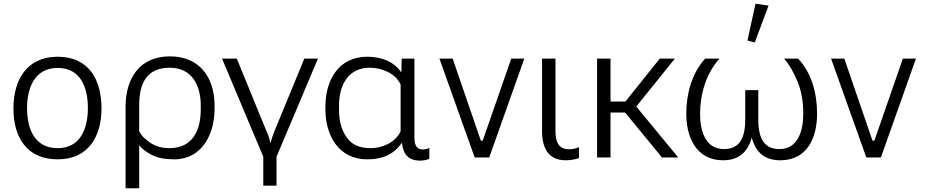

<svg xmlns="http://www.w3.org/2000/svg" viewBox="-20 -844 4956 1029"><path d="M289 10C453 10 524 -112 524 -263C524 -416 457 -540 289 -540C123 -540 52 -415 52 -263C52 -109 123 10 289 10ZM289 -50C163 -50 125 -157 125 -265C125 -372 165 -480 289 -480C414 -480 451 -372 451 -265C451 -158 413 -50 289 -50Z M653 165H726V-67C738 -48 762 -30 793 -14C824 2 864 10 913 10C1064 10 1130 -127 1130 -261V-278C1130 -428 1050 -542 891 -542C728 -542 653 -424 653 -272ZM888 -50C847 -50 812 -60 784 -80C755 -100 735 -120 726 -142V-279C726 -392 762 -481 889 -481C1010 -481 1056 -386 1056 -277V-259C1056 -147 1014 -50 888 -50Z M1391 151H1462V-4L1684 -530H1611L1455 -151C1446 -128 1437 -106 1431 -81H1428C1426 -88 1424 -97 1422 -107C1419 -116 1413 -131 1404 -151L1249 -530H1170L1391 -4Z M1948 10C2025 10 2088 -13 2133 -78H2134C2138 -47 2146 -24 2161 -9C2176 8 2198 16 2228 17C2248 17 2270 13 2281 7V-51C2271 -46 2257 -43 2247 -43C2207 -43 2201 -76 2201 -109V-530H2133L2131 -458H2129C2089 -517 2018 -540 1949 -540C1794 -540 1724 -414 1724 -273V-257C1724 -118 1795 10 1948 10ZM1967 -50C1908 -50 1865 -68 1839 -107C1811 -144 1797 -194 1797 -255V-279C1797 -385 1844 -481 1962 -481C2025 -481 2099 -452 2127 -391V-141C2101 -81 2029 -50 1967 -50Z M2720 -530 2567 -90H2557L2406 -530H2335L2524 0H2602L2790 -530Z M3012 15C3041 15 3068 9 3083 3V-55C3065 -48 3048 -44 3030 -44C2970 -44 2957 -89 2957 -141V-530H2885V-141C2885 -55 2916 15 3012 15Z M3180 0H3252V-241H3330L3528 0H3615L3390 -273L3597 -530H3516L3332 -300H3252V-530H3180Z M3855 15C3934 15 3985 -23 4009 -106C4032 -22 4083 15 4162 15C4307 15 4359 -107 4359 -234C4359 -339 4332 -452 4257 -530H4182C4209 -500 4232 -459 4253 -410C4274 -361 4285 -302 4285 -233C4285 -150 4260 -45 4158 -45C4078 -45 4044 -98 4044 -203V-361H3974V-203C3974 -98 3939 -45 3860 -45C3757 -45 3732 -149 3732 -233C3732 -339 3764 -450 3836 -530H3759C3687 -450 3658 -340 3658 -234C3658 -108 3712 15 3855 15ZM4025 -616 4099 -814 4029 -824 3986 -627Z M4819 -530 4666 -90H4656L4505 -530H4434L4623 0H4701L4889 -530Z"/></svg>

Font: Cheyenne Sans Light
Style: Regular
Weight: 300
Designer: The Public Sans project authors (U.S. Web Design System), Libre Franklin designed by Pablo Impallari and Rodrigo Fuenzal
Foundry: The Cheyenne Sans Project Authors
Version: Version 2.007